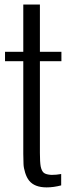

<svg xmlns="http://www.w3.org/2000/svg" viewBox="-20 -812 309 841"><path d="M82 -138.2V-543.9H2V-585H82V-792H154.8V-585H249V-543.9H154.8V-142.1Q154.8 -102.1 158.2 -83Q162.6 -62.5 172.1 -54.9Q181.6 -47.4 205.1 -45.9Q227.5 -45.9 248 -49.8V0Q214.8 8.8 184.1 8.8Q131.3 8.8 107.4 -21Q96.7 -34.7 90.3 -55.2Q83.5 -76.7 83 -93.8Q82 -118.2 82 -138.2Z"/></svg>

Font: VL Oswald
Style: Light
Weight: 300
Designer: vernon adams
Foundry: vernon adams
Version: Version ; ttfautohint (v0.92.18-e454-dirty) -l 8 -r 50 -G 20